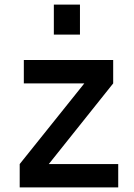

<svg xmlns="http://www.w3.org/2000/svg" viewBox="-20 -818 586 838"><path d="M66 0ZM496 -102V0H66V-102L348 -454H84V-556H474V-454L193 -102ZM215 -798H329V-667H215Z"/></svg>

Font: Biryani SemiBold
Style: Regular
Weight: 600
Designer: Dan Reynolds and Mathieu Réguer
Foundry: Dan Reynolds and Mathieu Réguer
Version: Version 1.004; ttfautohint (v1.1) -l 5 -r 5 -G 72 -x 0 -D la